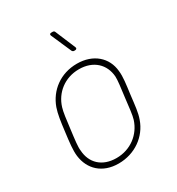

<svg xmlns="http://www.w3.org/2000/svg" viewBox="-170 -808 853 924"><g transform="rotate(-30 256.5 -346.0)"><path d="M319 -581 272 -693C271 -697 266 -700 262 -700H253C245 -700 242 -695 245 -688L294 -576C296 -572 300 -569 305 -569H310C318 -569 322 -574 319 -581ZM220 8C311 8 385 -46 412 -124C424 -157 427 -193 434 -251C441 -304 447 -344 443 -377C436 -455 375 -509 285 -509C193 -509 123 -455 95 -377C84 -345 79 -309 72 -252C65 -197 60 -157 64 -124C74 -46 130 8 220 8ZM224 -20C144 -20 96 -68 92 -138C89 -159 94 -196 101 -251C107 -301 112 -341 119 -363C140 -432 201 -481 280 -481C360 -481 410 -432 415 -363C416 -342 411 -305 404 -251C398 -200 394 -160 387 -138C365 -69 303 -20 224 -20Z"/></g></svg>

Font: Barlow Thin
Style: Italic
Weight: 250
Italic angle: -7°
Designer: Jeremy Tribby
Foundry: Tribby Type
Version: Version 1.422;hotconv 1.0.109;makeotfexe 2.5.65596